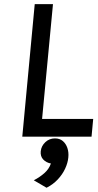

<svg xmlns="http://www.w3.org/2000/svg" viewBox="-20 -659 473 926"><path d="M87.5 0 147.5 -639H235.5L183 -85.5H429.5L421.5 0ZM204.5 246.5 143 210.5Q172 195.5 194.2 175.8Q216.5 156 225.5 129.5Q203 125.5 188.5 110.2Q174 95 176.5 70Q179.5 44.5 198.8 26.5Q218 8.5 245 8.5Q268 8.5 283 21.2Q298 34 305 54.8Q312 75.5 309.5 100.5Q307 127 294 154.8Q281 182.5 258.5 206.5Q236 230.5 204.5 246.5Z"/></svg>

Font: Karla Medium
Style: Italic
Weight: 500
Italic angle: -8°
Designer: Jonathan Pinhorn
Version: Version 2.001